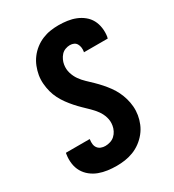

<svg xmlns="http://www.w3.org/2000/svg" viewBox="-182 -845 863 955"><g transform="rotate(-30 250.0 -367.5)"><path d="M206 8Q180 8 154.5 4.5Q129 1 106 -7.5Q83 -16 63.5 -31.5Q44 -47 32 -68Q20 -89 16.5 -114.5Q13 -140 17 -166Q17 -168 17.5 -170.5Q18 -173 19 -175H155Q155 -174 155 -173Q155 -172 155 -171Q153 -159 154.5 -146.5Q156 -134 163 -124.5Q170 -115 181.5 -110.5Q193 -106 206 -106Q220 -106 234.5 -110.5Q249 -115 260 -125Q271 -135 278 -149Q285 -163 287 -177Q291 -201 284 -224Q277 -247 263.5 -265.5Q250 -284 233.5 -300Q217 -316 201 -331.5Q185 -347 170 -364Q155 -381 141.5 -399.5Q128 -418 117.5 -438.5Q107 -459 101 -481.5Q95 -504 93 -528.5Q91 -553 95 -577Q99 -600 108 -623Q117 -646 132 -666Q147 -686 167 -701.5Q187 -717 210 -726.5Q233 -736 256.5 -739.5Q280 -743 303 -743Q328 -743 353 -739.5Q378 -736 400.5 -727Q423 -718 441.5 -703Q460 -688 471 -667.5Q482 -647 485.5 -622Q489 -597 485 -571Q484 -569 483.5 -567Q483 -565 483 -563H346Q346 -564 346.5 -564.5Q347 -565 347 -566Q349 -578 347.5 -589.5Q346 -601 340.5 -610.5Q335 -620 325 -624.5Q315 -629 303 -629Q290 -629 276.5 -624Q263 -619 253.5 -608.5Q244 -598 238 -585Q232 -572 230 -559Q226 -534 233 -511Q240 -488 253 -469.5Q266 -451 282.5 -435.5Q299 -420 315.5 -404Q332 -388 347 -371Q362 -354 375.5 -335.5Q389 -317 399 -296.5Q409 -276 415.5 -253.5Q422 -231 424 -207Q426 -183 422 -158Q418 -134 408.5 -111Q399 -88 383 -68Q367 -48 346 -32.5Q325 -17 301.5 -8Q278 1 254 4.5Q230 8 206 8Z"/></g></svg>

Font: Iosevka SS04 Heavy
Style: Italic
Weight: 900
Italic angle: -9°
Monospace: yes
Designer: Belleve Invis
Foundry: Belleve Invis
Version: Version 19.0.0; ttfautohint (v1.8.4)